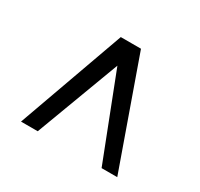

<svg xmlns="http://www.w3.org/2000/svg" viewBox="-113 -887 809 777"><g transform="rotate(30 291.5 -498.0)"><path d="M66.4 -249H144.5L291 -640.1L442.9 -249H516.1L339.4 -747.1H245.1Z"/></g></svg>

Font: Donegal One
Style: Regular
Weight: 400
Designer: Gary Lonergan
Foundry: Sorkin Type Co.
Version: Version 1.004